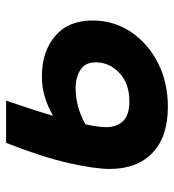

<svg xmlns="http://www.w3.org/2000/svg" viewBox="10 -568 567 626"><g transform="rotate(-90 293.0 -254.5)"><path d="M258.3 9.8Q160.2 9.8 107.9 -40.5Q55.7 -90.8 55.7 -179.2Q55.7 -229 75 -314Q94.2 -398.9 140.6 -517.6H278.3Q248 -429.7 229 -364.7Q257.3 -380.9 289.1 -390.9Q320.8 -400.9 357.4 -400.9Q437.5 -400.9 488.5 -358.2Q539.6 -315.4 539.6 -235.8Q539.6 -166 502.2 -110.4Q464.8 -54.7 401.4 -22.5Q337.9 9.8 258.3 9.8ZM201.2 -258.8Q191.9 -216.3 191.9 -191.9Q191.9 -156.7 211.7 -136.2Q231.4 -115.7 275.9 -115.7Q335 -115.7 369.1 -148.7Q403.3 -181.6 403.3 -224.6Q403.3 -259.8 378.7 -275.4Q354 -291 317.9 -291Q289.6 -291 260 -283.2Q230.5 -275.4 201.2 -258.8Z"/></g></svg>

Font: Cascadia Mono
Style: Bold Italic
Weight: 700
Italic angle: -10°
Monospace: yes
Designer: Aaron Bell
Foundry: Saja Typeworks
Version: Version 2404.023; ttfautohint (v1.8.4)